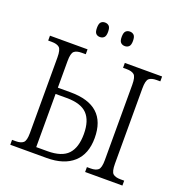

<svg xmlns="http://www.w3.org/2000/svg" viewBox="-156 -1043 1125 1181"><g transform="rotate(20 406.5 -453.0)"><path d="M494 -811Q478 -811 467.5 -821Q457 -831 457 -858Q457 -886 467.5 -896Q478 -906 494 -906Q510 -906 520.5 -896Q531 -886 531 -858Q531 -831 520.5 -821Q510 -811 494 -811ZM331 -811Q315 -811 305 -821Q295 -831 295 -858Q295 -886 305 -896Q315 -906 331 -906Q347 -906 357.5 -896Q368 -886 368 -858Q368 -831 357.5 -821Q347 -811 331 -811ZM40 0V-32H65Q97 -32 113 -45.5Q129 -59 129 -109V-604Q129 -655 113 -668.5Q97 -682 63 -682H40V-714H286V-682H260Q226 -682 210.5 -668.5Q195 -655 195 -604V-430H278Q514 -430 514 -216Q514 -111 452.5 -55.5Q391 0 278 0ZM195 -41H268Q362 -41 402.5 -84.5Q443 -128 443 -216Q443 -304 402 -346.5Q361 -389 268 -389H195ZM530 0V-32H554Q587 -32 603 -45.5Q619 -59 619 -110V-603Q619 -655 603 -668.5Q587 -682 554 -682H530V-714H774V-682H750Q716 -682 700.5 -668.5Q685 -655 685 -603V-111Q685 -59 700.5 -45.5Q716 -32 750 -32H774V0Z"/></g></svg>

Font: Noto Serif SemiCondensed Light
Style: Regular
Weight: 300
Width: 4
Designer: Monotype Design Team
Foundry: Monotype Imaging Inc.
Version: Version 2.013